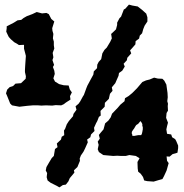

<svg xmlns="http://www.w3.org/2000/svg" viewBox="-20 -759 798 831"><path d="M225 45 199 32 186 22 182 8 184 -10 178 -21 181 -36 192 -55 204 -75 213 -84 218 -114 229 -122 226 -138 244 -155 247 -167 258 -174 257 -194 262 -202 269 -221 278 -235 296 -256 298 -266 311 -284 307 -299 320 -310 327 -320 339 -342 343 -348 354 -378 358 -388 373 -416 384 -436 386 -450 400 -464 401 -479 407 -491 418 -503 423 -528 432 -543 442 -553 457 -578 464 -593 461 -612 475 -625 482 -632 487 -651V-661L497 -680L504 -687L516 -718L522 -721L538 -739L553 -735L576 -731L594 -717L613 -700L618 -684V-666L606 -648L600 -633L595 -615L585 -605L582 -592L567 -581L566 -567L553 -552L543 -541L548 -528L531 -509L529 -498L515 -483L520 -471L509 -453L495 -443L493 -431L485 -413L479 -399L464 -381L467 -366L456 -353L451 -331L434 -314L433 -297L415 -279L416 -259L408 -253L401 -235L396 -226L387 -206L389 -192L374 -177L371 -165L357 -155L360 -143L348 -116L341 -102L330 -86L325 -73L326 -63L315 -36L300 -22L302 -12L282 12L276 26L265 40L252 42L237 52ZM32 -303 24 -311 12 -341 6 -355 11 -371 22 -382 37 -387 47 -397 71 -399 91 -418 92 -429 88 -447V-456L89 -474L90 -489L92 -517L89 -529L84 -548V-565L62 -564L53 -570L42 -576L27 -589L18 -599L14 -607L7 -622L9 -637V-645L40 -661L56 -671L72 -673L82 -681L96 -689L120 -698L139 -707L162 -701L181 -703L191 -698L202 -677L215 -666L206 -637L207 -626L211 -612L209 -593L213 -579V-563L215 -549L208 -530L211 -511L207 -499L214 -478L209 -469L215 -453L217 -439L211 -420L218 -406L236 -395L256 -390L277 -389L282 -372L291 -359L283 -343L285 -328L265 -315L256 -308L245 -303L221 -304L206 -302L179 -303L159 -302L145 -303H122L98 -301L64 -297ZM617 25 604 22 599 7 589 -7 578 -16 576 -30 575 -58 584 -74 568 -84 540 -88 524 -84H505L487 -85L470 -84L437 -87L427 -88L408 -101L403 -113L407 -132L403 -146L412 -159L408 -175L416 -185L428 -199L435 -225L449 -237L459 -251L465 -267L490 -293L501 -306L519 -321L521 -334L536 -343L552 -356L573 -377L596 -404L612 -411L628 -415L647 -423L663 -419L683 -418L691 -410L700 -393L705 -357L706 -338L704 -321L707 -310L706 -300L707 -280L701 -270L699 -249L707 -228L703 -213L700 -199L703 -180L721 -177L725 -165L738 -157L743 -148L751 -129V-118L748 -98L727 -92L714 -81L701 -82L703 -63L710 -53L701 -21L690 3L683 16L665 21L645 27ZM553 -171H563L567 -172L578 -174H591L594 -180L596 -188L597 -194L598 -199V-209L596 -214V-222L593 -228L588 -235L578 -223L570 -218L567 -214L560 -202L556 -197L551 -189L550 -182L552 -178Z"/></svg>

Font: Winky Rough ExtraBold
Style: Regular
Weight: 800
Designer: Simon Atzbach
Foundry: typofactur
Version: Version 1.206; ttfautohint (v1.8.4.7-5d5b)